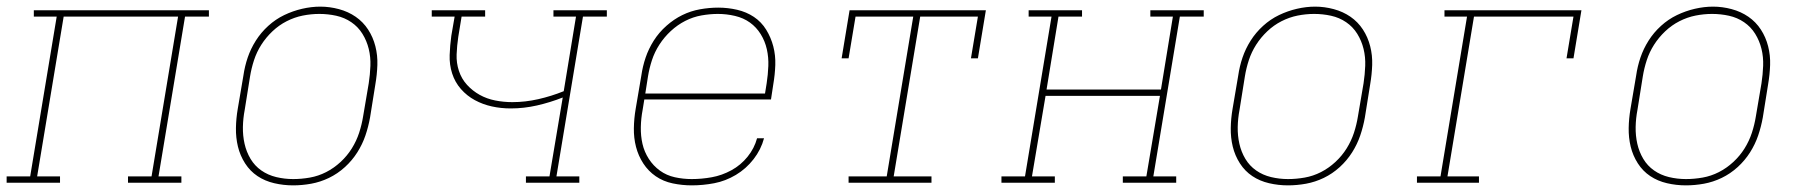

<svg xmlns="http://www.w3.org/2000/svg" viewBox="-38 -551 5458 579"><path d="M-18 0V-19H53L133 -501H64V-520H592V-501H520L440 -19H509V0H348V-19H419L499 -501H154L74 -19H143V0Z M846 8Q817 8 789 1.5Q761 -5 738.5 -20Q716 -35 701 -58.5Q686 -82 679.5 -109Q673 -136 673.5 -165Q674 -194 679 -223L696 -323Q700 -351 709 -377.5Q718 -404 733.5 -428.5Q749 -453 771 -473Q793 -493 819 -505.5Q845 -518 873 -524.5Q901 -531 928 -531Q956 -531 984 -523.5Q1012 -516 1034.5 -500.5Q1057 -485 1072 -462Q1087 -439 1094 -411.5Q1101 -384 1100 -355Q1099 -326 1094 -297L1078 -197Q1073 -169 1064 -142.5Q1055 -116 1039.5 -91.5Q1024 -67 1002 -47Q980 -27 954 -14.5Q928 -2 900.5 3Q873 8 846 8ZM846 -11Q871 -11 896.5 -15.5Q922 -20 945.5 -32Q969 -44 989 -62.5Q1009 -81 1023 -103.5Q1037 -126 1045 -150.5Q1053 -175 1057 -200L1074 -300Q1078 -326 1079 -352.5Q1080 -379 1074 -403.5Q1068 -428 1055 -449Q1042 -470 1021.5 -484Q1001 -498 976 -503.5Q951 -509 925 -509Q900 -509 875 -504Q850 -499 826.5 -487Q803 -475 783.5 -456.5Q764 -438 750 -416Q736 -394 728 -369.5Q720 -345 716 -320L700 -220Q695 -194 694.5 -168Q694 -142 699.5 -117.5Q705 -93 717.5 -72Q730 -51 750 -37Q770 -23 795 -17Q820 -11 846 -11Z M1548 0V-19H1619L1659 -257Q1621 -242 1581.5 -233Q1542 -224 1502 -224Q1473 -224 1445.5 -230Q1418 -236 1394 -249Q1370 -262 1352 -282.5Q1334 -303 1325.5 -329.5Q1317 -356 1318 -385Q1319 -414 1323 -443L1333 -501H1264V-520H1425V-501H1354L1344 -440Q1340 -413 1339 -387Q1338 -361 1346 -337Q1354 -313 1370.5 -295Q1387 -277 1408.5 -265Q1430 -253 1455.5 -248Q1481 -243 1507 -243Q1546 -243 1585.5 -252Q1625 -261 1662 -276L1699 -501H1631V-520H1792V-501H1720L1640 -19H1709V0Z M2048 8Q2019 8 1990.5 2Q1962 -4 1939.5 -19.5Q1917 -35 1902 -58Q1887 -81 1880 -108Q1873 -135 1873.5 -164.5Q1874 -194 1879 -223L1896 -323Q1900 -351 1909 -377.5Q1918 -404 1933.5 -428.5Q1949 -453 1971.5 -473Q1994 -493 2019.5 -505.5Q2045 -518 2073 -523Q2101 -528 2128 -528Q2157 -528 2185 -521.5Q2213 -515 2235.5 -500Q2258 -485 2272.5 -461.5Q2287 -438 2294 -411Q2301 -384 2300 -355Q2299 -326 2294 -297L2287 -251H1905L1900 -220Q1895 -194 1894.5 -167.5Q1894 -141 1899.5 -117Q1905 -93 1918.5 -72Q1932 -51 1952 -36.5Q1972 -22 1997 -16.5Q2022 -11 2048 -11Q2078 -11 2108.5 -16.5Q2139 -22 2167.5 -37.5Q2196 -53 2216.5 -78.5Q2237 -104 2245 -134H2266Q2257 -100 2234.5 -71Q2212 -42 2181 -23.5Q2150 -5 2116 1.5Q2082 8 2048 8ZM1908 -269H2269L2274 -300Q2278 -326 2279 -352Q2280 -378 2274.5 -402.5Q2269 -427 2256 -448Q2243 -469 2223.5 -483Q2204 -497 2178.5 -503Q2153 -509 2127 -509Q2103 -509 2077.5 -504.5Q2052 -500 2028.5 -488Q2005 -476 1985 -457.5Q1965 -439 1950.5 -416.5Q1936 -394 1928 -369.5Q1920 -345 1916 -320Z M2521 0V-19H2636L2716 -501H2542L2521 -375H2500L2524 -520H2935L2911 -375H2890L2911 -501H2737L2657 -19H2771V0Z M2982 0V-19H3053L3133 -501H3064V-520H3225V-501H3154L3118 -281H3463L3499 -501H3431V-520H3592V-501H3520L3440 -19H3509V0H3348V-19H3419L3460 -262H3115L3074 -19H3143V0Z M3846 8Q3817 8 3789 1.5Q3761 -5 3738.5 -20Q3716 -35 3701 -58.5Q3686 -82 3679.5 -109Q3673 -136 3673.5 -165Q3674 -194 3679 -223L3696 -323Q3700 -351 3709 -377.5Q3718 -404 3733.5 -428.5Q3749 -453 3771 -473Q3793 -493 3819 -505.5Q3845 -518 3873 -524.5Q3901 -531 3928 -531Q3956 -531 3984 -523.5Q4012 -516 4034.5 -500.5Q4057 -485 4072 -462Q4087 -439 4094 -411.5Q4101 -384 4100 -355Q4099 -326 4094 -297L4078 -197Q4073 -169 4064 -142.5Q4055 -116 4039.5 -91.5Q4024 -67 4002 -47Q3980 -27 3954 -14.5Q3928 -2 3900.5 3Q3873 8 3846 8ZM3846 -11Q3871 -11 3896.5 -15.5Q3922 -20 3945.5 -32Q3969 -44 3989 -62.5Q4009 -81 4023 -103.5Q4037 -126 4045 -150.5Q4053 -175 4057 -200L4074 -300Q4078 -326 4079 -352.5Q4080 -379 4074 -403.5Q4068 -428 4055 -449Q4042 -470 4021.5 -484Q4001 -498 3976 -503.5Q3951 -509 3925 -509Q3900 -509 3875 -504Q3850 -499 3826.5 -487Q3803 -475 3783.5 -456.5Q3764 -438 3750 -416Q3736 -394 3728 -369.5Q3720 -345 3716 -320L3700 -220Q3695 -194 3694.5 -168Q3694 -142 3699.5 -117.5Q3705 -93 3717.5 -72Q3730 -51 3750 -37Q3770 -23 3795 -17Q3820 -11 3846 -11Z M4235 0V-19H4306L4386 -501H4318V-520H4731L4707 -375H4686L4707 -501H4407L4327 -19H4422V0Z M5046 8Q5017 8 4989 1.5Q4961 -5 4938.5 -20Q4916 -35 4901 -58.5Q4886 -82 4879.5 -109Q4873 -136 4873.5 -165Q4874 -194 4879 -223L4896 -323Q4900 -351 4909 -377.5Q4918 -404 4933.5 -428.5Q4949 -453 4971 -473Q4993 -493 5019 -505.5Q5045 -518 5073 -524.5Q5101 -531 5128 -531Q5156 -531 5184 -523.5Q5212 -516 5234.5 -500.5Q5257 -485 5272 -462Q5287 -439 5294 -411.5Q5301 -384 5300 -355Q5299 -326 5294 -297L5278 -197Q5273 -169 5264 -142.5Q5255 -116 5239.5 -91.5Q5224 -67 5202 -47Q5180 -27 5154 -14.5Q5128 -2 5100.5 3Q5073 8 5046 8ZM5046 -11Q5071 -11 5096.5 -15.5Q5122 -20 5145.5 -32Q5169 -44 5189 -62.5Q5209 -81 5223 -103.5Q5237 -126 5245 -150.5Q5253 -175 5257 -200L5274 -300Q5278 -326 5279 -352.5Q5280 -379 5274 -403.5Q5268 -428 5255 -449Q5242 -470 5221.5 -484Q5201 -498 5176 -503.5Q5151 -509 5125 -509Q5100 -509 5075 -504Q5050 -499 5026.5 -487Q5003 -475 4983.5 -456.5Q4964 -438 4950 -416Q4936 -394 4928 -369.5Q4920 -345 4916 -320L4900 -220Q4895 -194 4894.5 -168Q4894 -142 4899.5 -117.5Q4905 -93 4917.5 -72Q4930 -51 4950 -37Q4970 -23 4995 -17Q5020 -11 5046 -11Z"/></svg>

Font: Iosevka Etoile Thin Oblique
Style: Regular
Weight: 100
Italic angle: -9°
Designer: Belleve Invis
Foundry: Belleve Invis
Version: Version 15.5.2; ttfautohint (v1.8.4)